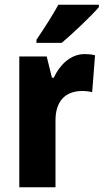

<svg xmlns="http://www.w3.org/2000/svg" viewBox="-20 -837 435 806"><path d="M395 -807V-817H225C201 -773 166 -719 133 -670V-657H239C289 -699 364 -771 395 -807ZM335 -610C275 -610 229 -562 206 -511H198L176 -600H61V-51H213V-329C212 -414 256 -455 325 -455C340 -455 357 -453 367 -450L379 -605C363 -609 348 -610 335 -610Z"/></svg>

Font: Noto Sans Tamil UI Condensed ExtraBold
Style: Regular
Weight: 800
Width: 3
Designer: Jelle Bosma - Monotype Design Team
Foundry: Monotype Imaging Inc.
Version: Version 2.004